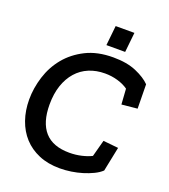

<svg xmlns="http://www.w3.org/2000/svg" viewBox="-150 -932 921 1049"><g transform="rotate(20 311.0 -407.5)"><path d="M341 -825H450L438 -710H329ZM552 -62Q534 -45 507 -32Q480 -19 449 -9.5Q418 0 384.5 5Q351 10 319 10Q250 10 197 -12.5Q144 -35 108 -74.5Q72 -114 53 -168.5Q34 -223 34 -287Q34 -353 55 -420Q76 -487 119.5 -540Q163 -593 229.5 -626.5Q296 -660 388 -660Q468 -660 522.5 -636.5Q577 -613 606 -583L608 -442L517 -433L511 -523Q486 -541 450.5 -551.5Q415 -562 376 -562Q325 -562 283 -544.5Q241 -527 211 -493Q181 -459 164.5 -410.5Q148 -362 148 -299Q148 -195 195.5 -141.5Q243 -88 339 -88Q376 -88 410 -96Q444 -104 467 -116L493 -213L581 -204Z"/></g></svg>

Font: Zilla Slab SemiBold
Style: Regular
Weight: 600
Designer: Typotheque.com
Foundry: Typotheque type foundry
Version: Version 1.0; 2017